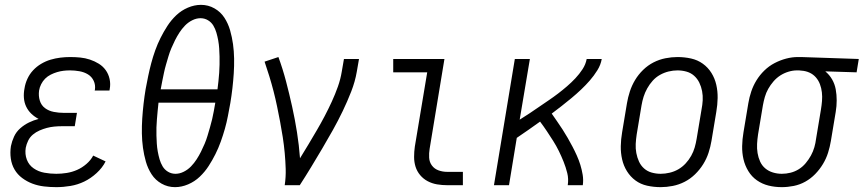

<svg xmlns="http://www.w3.org/2000/svg" viewBox="-20 -763 3558 791"><path d="M212 8Q186 8 161 5Q136 2 113.5 -6.5Q91 -15 71.5 -29.5Q52 -44 40 -64.5Q28 -85 24.5 -110Q21 -135 25 -161Q29 -181 38 -200.5Q47 -220 63.5 -234.5Q80 -249 99.5 -258.5Q119 -268 139 -273Q122 -282 109 -294.5Q96 -307 88 -323.5Q80 -340 78.5 -359.5Q77 -379 81 -399Q84 -419 93 -438.5Q102 -458 116.5 -473.5Q131 -489 149.5 -500Q168 -511 188 -517Q208 -523 228.5 -525.5Q249 -528 269 -528Q290 -528 310.5 -526Q331 -524 350.5 -517.5Q370 -511 387 -500.5Q404 -490 415.5 -474Q427 -458 431.5 -437.5Q436 -417 432 -396L431 -390H370L371 -393Q374 -413 366 -430Q358 -447 342.5 -456.5Q327 -466 307.5 -469.5Q288 -473 269 -473Q255 -473 242 -471.5Q229 -470 215.5 -466Q202 -462 189 -455.5Q176 -449 166 -439Q156 -429 149.5 -416Q143 -403 141 -390Q138 -368 144 -348.5Q150 -329 165.5 -317.5Q181 -306 201.5 -302Q222 -298 243 -298H297L288 -243H234Q219 -243 203.5 -241.5Q188 -240 173 -236Q158 -232 143 -225.5Q128 -219 115.5 -208.5Q103 -198 96 -183.5Q89 -169 86 -154Q82 -128 90.5 -105.5Q99 -83 118.5 -69.5Q138 -56 162.5 -51.5Q187 -47 212 -47Q233 -47 255 -50.5Q277 -54 297.5 -63Q318 -72 336 -87.5Q354 -103 364 -122L415 -98Q402 -72 378 -50Q354 -28 327 -15Q300 -2 270.5 3Q241 8 212 8Z M701 8Q671 8 645.5 -6.5Q620 -21 604.5 -45Q589 -69 581 -97Q573 -125 569 -154Q565 -183 564.5 -213.5Q564 -244 566 -274.5Q568 -305 571.5 -335.5Q575 -366 580 -396Q585 -423 590.5 -449.5Q596 -476 603 -502.5Q610 -529 619.5 -555.5Q629 -582 641.5 -607Q654 -632 669.5 -656Q685 -680 706 -700Q727 -720 754 -731.5Q781 -743 808 -743Q838 -743 863.5 -728.5Q889 -714 904.5 -690Q920 -666 928 -638Q936 -610 940 -581Q944 -552 944.5 -521.5Q945 -491 943 -460.5Q941 -430 937.5 -399.5Q934 -369 929 -339Q924 -312 919 -285.5Q914 -259 906.5 -232.5Q899 -206 889.5 -179.5Q880 -153 867.5 -128Q855 -103 839.5 -79Q824 -55 803 -35Q782 -15 755 -3.5Q728 8 701 8ZM642 -395H876Q878 -412 880 -429Q882 -446 883 -463Q884 -480 884.5 -497Q885 -514 884.5 -530.5Q884 -547 883 -563.5Q882 -580 879 -596.5Q876 -613 871.5 -628.5Q867 -644 859 -657.5Q851 -671 837 -679.5Q823 -688 806 -688Q789 -688 772 -679.5Q755 -671 742 -657.5Q729 -644 719 -628.5Q709 -613 701 -597Q693 -581 686 -564.5Q679 -548 674 -531Q669 -514 664 -497Q659 -480 655.5 -463Q652 -446 648.5 -429Q645 -412 642 -395ZM703 -47Q720 -47 737 -55.5Q754 -64 767 -77.5Q780 -91 790 -106.5Q800 -122 808 -138Q816 -154 823 -170.5Q830 -187 835 -204Q840 -221 845 -238Q850 -255 854 -272Q858 -289 861 -306Q864 -323 867 -340H633Q631 -323 629.5 -306Q628 -289 626.5 -272Q625 -255 624.5 -238Q624 -221 624.5 -204.5Q625 -188 626 -171.5Q627 -155 630 -138.5Q633 -122 637.5 -106.5Q642 -91 650 -77.5Q658 -64 672 -55.5Q686 -47 703 -47Z M1153 0Q1158 -34 1157 -67Q1156 -100 1153 -132.5Q1150 -165 1145 -197.5Q1140 -230 1134 -261.5Q1128 -293 1121.5 -324.5Q1115 -356 1107 -387Q1099 -418 1089.5 -449Q1080 -480 1070 -509L1127 -528Q1145 -479 1158.5 -427.5Q1172 -376 1183.5 -324Q1195 -272 1203.5 -218.5Q1212 -165 1216 -111Q1234 -140 1251 -168.5Q1268 -197 1285 -226Q1302 -255 1317.5 -284.5Q1333 -314 1347 -344.5Q1361 -375 1372 -406Q1383 -437 1388 -468L1397 -520H1459L1450 -468Q1443 -427 1427 -386Q1411 -345 1392 -305.5Q1373 -266 1351.5 -227.5Q1330 -189 1307.5 -151Q1285 -113 1262 -75Q1239 -37 1215 0Z M1823 0Q1801 0 1780.5 -3.5Q1760 -7 1742 -16.5Q1724 -26 1711 -41.5Q1698 -57 1692 -76Q1686 -95 1686 -116.5Q1686 -138 1689 -159L1740 -465H1600V-520H1811L1750 -150Q1747 -132 1748 -113.5Q1749 -95 1759.5 -81Q1770 -67 1787 -61Q1804 -55 1822 -55H1887V0Z M2015 0 2101 -520H2163L2121 -270Q2142 -283 2161.5 -296Q2181 -309 2200.5 -322.5Q2220 -336 2240 -349.5Q2260 -363 2279 -377.5Q2298 -392 2316 -407.5Q2334 -423 2350.5 -440.5Q2367 -458 2380 -478Q2393 -498 2397 -520H2459Q2455 -496 2441 -473.5Q2427 -451 2410 -431.5Q2393 -412 2374 -394Q2355 -376 2334.5 -359Q2314 -342 2293.5 -326Q2273 -310 2253 -295Q2264 -279 2275.5 -262.5Q2287 -246 2298 -229Q2309 -212 2319 -194.5Q2329 -177 2338.5 -159Q2348 -141 2356.5 -122Q2365 -103 2371 -83.5Q2377 -64 2380.5 -43Q2384 -22 2381 0H2319Q2323 -26 2317 -50Q2311 -74 2302 -96.5Q2293 -119 2282.5 -140.5Q2272 -162 2259 -182.5Q2246 -203 2233 -222.5Q2220 -242 2205 -262Q2181 -245 2157 -228Q2133 -211 2109 -195L2077 0Z M2702 8Q2673 8 2646 2Q2619 -4 2598 -19.5Q2577 -35 2563 -57.5Q2549 -80 2543 -106.5Q2537 -133 2537.5 -161Q2538 -189 2543 -218L2563 -338Q2567 -362 2575 -386.5Q2583 -411 2596.5 -433.5Q2610 -456 2629.5 -475Q2649 -494 2672.5 -506Q2696 -518 2721.5 -523Q2747 -528 2771 -528Q2800 -528 2827 -522Q2854 -516 2875.5 -500.5Q2897 -485 2911 -462.5Q2925 -440 2931 -413.5Q2937 -387 2936.5 -359Q2936 -331 2931 -302L2911 -182Q2907 -158 2899 -133.5Q2891 -109 2877 -86.5Q2863 -64 2843.5 -45Q2824 -26 2800.5 -14Q2777 -2 2751.5 3Q2726 8 2702 8ZM2702 -47Q2720 -47 2739 -51.5Q2758 -56 2774.5 -65.5Q2791 -75 2804.5 -89.5Q2818 -104 2827.5 -121Q2837 -138 2842 -155.5Q2847 -173 2850 -191L2870 -311Q2874 -331 2875 -350Q2876 -369 2872.5 -387.5Q2869 -406 2861 -422.5Q2853 -439 2839.5 -451Q2826 -463 2808 -468Q2790 -473 2771 -473Q2753 -473 2734.5 -468.5Q2716 -464 2699 -454.5Q2682 -445 2669 -430.5Q2656 -416 2646.5 -399Q2637 -382 2631.5 -364.5Q2626 -347 2623 -329L2603 -209Q2600 -189 2599 -170Q2598 -151 2601.5 -132.5Q2605 -114 2612.5 -97.5Q2620 -81 2633.5 -69Q2647 -57 2665 -52Q2683 -47 2702 -47Z M3201 8Q3172 8 3146 1.5Q3120 -5 3098.5 -20Q3077 -35 3063 -58Q3049 -81 3043 -107Q3037 -133 3037.5 -161Q3038 -189 3043 -218L3063 -338Q3067 -362 3075 -386Q3083 -410 3096.5 -432Q3110 -454 3129 -472.5Q3148 -491 3171 -503Q3194 -515 3218.5 -521.5Q3243 -528 3267 -528H3281L3518 -520L3509 -465L3380 -469Q3397 -455 3408 -436Q3419 -417 3423 -395Q3427 -373 3427 -349.5Q3427 -326 3423 -302L3403 -182Q3399 -158 3391.5 -134Q3384 -110 3370.5 -87.5Q3357 -65 3338.5 -46Q3320 -27 3297.5 -14.5Q3275 -2 3250 3Q3225 8 3201 8ZM3201 -47Q3219 -47 3237 -51.5Q3255 -56 3271 -66Q3287 -76 3299.5 -91Q3312 -106 3321 -122.5Q3330 -139 3335 -156.5Q3340 -174 3342 -191L3362 -311Q3365 -329 3366.5 -347Q3368 -365 3366 -382.5Q3364 -400 3358 -416Q3352 -432 3341 -444.5Q3330 -457 3314.5 -464Q3299 -471 3281 -472L3272 -473H3263Q3246 -473 3228 -467.5Q3210 -462 3194.5 -452Q3179 -442 3166.5 -427.5Q3154 -413 3145 -397Q3136 -381 3131 -363.5Q3126 -346 3123 -329L3103 -209Q3100 -189 3099 -170Q3098 -151 3101 -132.5Q3104 -114 3111.5 -97.5Q3119 -81 3132.5 -69.5Q3146 -58 3164 -52.5Q3182 -47 3201 -47Z"/></svg>

Font: Iosevka Curly Slab Light
Style: Italic
Weight: 300
Italic angle: -9°
Monospace: yes
Designer: Belleve Invis
Foundry: Belleve Invis
Version: Version 22.1.2; ttfautohint (v1.8.4)